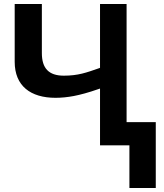

<svg xmlns="http://www.w3.org/2000/svg" viewBox="-20 -726 814 954"><path d="M188 -462V-706H53V-419C53 -299 132 -240 256 -240C285 -240 315 -243 347 -249C378 -255 420 -266 468 -283L477 -286V-4H623V208H754V-119H609V-706H477V-389L472 -387C409 -365 368 -350 297 -350C222 -350 188 -387 188 -462ZM698 15H713V0H698Z"/></svg>

Font: Passageway
Style: Light
Weight: 700
Foundry: Ascender Corporation
Version: Version 1.11